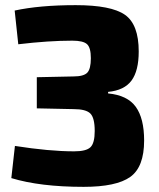

<svg xmlns="http://www.w3.org/2000/svg" viewBox="-20 -718 617 746"><path d="M51 -546 37 -677Q134 -698 274 -698Q412 -698 465.5 -660.5Q519 -623 519 -518Q519 -443 491 -405Q463 -367 400 -361V-355Q475 -348 507.5 -303Q540 -258 540 -172Q540 -69 486 -30.5Q432 8 305 8Q136 8 24 -26L38 -151Q172 -130 268 -130Q315 -130 331.5 -146Q348 -162 348 -209Q348 -260 331 -277Q314 -294 266 -294L123 -297V-418L265 -421Q305 -421 319 -435.5Q333 -450 333 -492Q333 -533 318 -546.5Q303 -560 261 -560Q169 -560 51 -546Z"/></svg>

Font: Ezarion Extra Bold
Style: Regular
Weight: 800
Designer: Natanael Gama
Version: Version 1.001;PS 001.001;hotconv 1.0.70;makeotf.lib2.5.58329